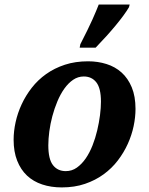

<svg xmlns="http://www.w3.org/2000/svg" viewBox="-20 -816 658 846"><path d="M40 -200.2Q40 -237.8 48.8 -277.8Q57.6 -317.9 75.4 -356.4Q93.3 -395 120.1 -429.4Q147 -463.9 183.3 -489.7Q219.7 -515.6 265.9 -530.8Q312 -545.9 368.2 -545.9Q411.1 -545.9 449.2 -533.9Q487.3 -522 515.6 -496.6Q543.9 -471.2 560.5 -431.4Q577.1 -391.6 577.1 -335.9Q577.1 -299.8 568.8 -260.3Q560.5 -220.7 543.2 -182.4Q525.9 -144 499.3 -109.1Q472.7 -74.2 436.5 -47.9Q400.4 -21.5 354.5 -5.9Q308.6 9.8 252 9.8Q205.1 9.8 166 -3.2Q127 -16.1 99.1 -42.2Q71.3 -68.4 55.7 -107.9Q40 -147.5 40 -200.2ZM270 -62Q296.9 -62 318.6 -77.4Q340.3 -92.8 357.7 -117.9Q375 -143.1 387.7 -175.3Q400.4 -207.5 408.4 -241.7Q416.5 -275.9 420.7 -308.8Q424.8 -341.8 424.8 -368.2Q424.8 -427.2 404.5 -453.1Q384.3 -479 349.1 -479Q323.7 -479 302.2 -464.4Q280.8 -449.7 263.4 -425.3Q246.1 -400.9 232.9 -369.4Q219.7 -337.9 210.7 -304.2Q201.7 -270.5 197.3 -237.1Q192.9 -203.6 192.9 -175.8Q192.9 -114.7 213.4 -88.4Q233.9 -62 270 -62ZM334 -621.1Q369.6 -690.4 387.5 -730.5Q405.3 -770.5 415 -795.9H551.3L548.3 -784.2Q529.8 -752.4 490 -704.3Q450.2 -656.2 401.4 -606H331.1Z"/></svg>

Font: Droid Serif
Style: Bold Italic
Weight: 700
Italic angle: -12°
Designer: Monotype Design team
Foundry: Monotype Imaging Inc.
Version: Version 1.03